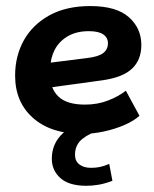

<svg xmlns="http://www.w3.org/2000/svg" viewBox="-20 -431 508 634"><path d="M251.3 11Q148.7 11 89.3 -41.3Q29.9 -93.5 29.9 -181.6Q29.9 -245.6 58.5 -297.5Q87.2 -349.3 142.9 -380.2Q198.7 -411 277.9 -411Q364 -411 405.4 -374.4Q446.7 -337.8 446.7 -282.5Q446.7 -233.5 416.3 -204.6Q385.8 -175.6 319.7 -166.1L95.4 -135.3V-217.7L268.3 -239.4Q304.3 -243.6 320.3 -255.4Q336.4 -267.3 336.4 -288.2Q336.4 -306.9 320.8 -317.5Q305.3 -328.1 273.4 -328.1Q231.9 -328.1 203.3 -311Q174.6 -294 160.3 -265.9Q146 -237.9 146 -203.8V-182.3Q146 -137.2 173.8 -111.4Q201.6 -85.6 260.5 -85.6Q302.4 -85.6 337.1 -99.2Q371.8 -112.8 395.6 -131.5L440.5 -48.7Q421.2 -31.2 390.3 -18Q359.4 -4.7 323.4 3.1Q287.4 11 251.3 11ZM265.3 182.5Q208 182.5 179.5 157.1Q151.1 131.7 151.1 93.1Q151.1 42.6 188 8.7Q224.9 -25.2 278.4 -37.2L309.4 0Q276.9 8 252.3 27.4Q227.7 46.9 227.7 80Q227.7 101.3 242.5 112.3Q257.2 123.2 280.4 123.2Q297.2 123.2 310.8 120.2Q324.5 117.2 340.7 110.2L351.2 166Q326.9 175.3 306 178.9Q285.1 182.5 265.3 182.5Z"/></svg>

Font: Rokkitt SemiBold
Style: Italic
Weight: 600
Italic angle: -9°
Designer: Vernon Adams
Foundry: Vernon Adams
Version: Version 3.103